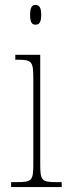

<svg xmlns="http://www.w3.org/2000/svg" viewBox="-20 -758 277 778"><path d="M124 -658C138 -658 147 -666 147 -698C147 -729 138 -738 124 -738C110 -738 102 -729 102 -698C102 -666 110 -658 124 -658ZM25 0H230V-20H212C148 -20 143 -25 143 -95V-536H42V-516H51C110 -516 115 -509 115 -437V-95C115 -25 110 -20 45 -20H25Z"/></svg>

Font: Noto Serif Hebrew Condensed Thin
Style: Regular
Weight: 100
Width: 3
Designer: Monotype Design Team
Foundry: Monotype Imaging Inc.
Version: Version 2.004